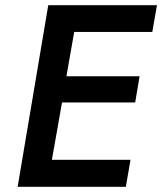

<svg xmlns="http://www.w3.org/2000/svg" viewBox="-20 -720 625 740"><path d="M166 -700 48 0H465L483 -104H180L219 -325H501L518 -426H236L266 -597H567L585 -700Z"/></svg>

Font: Jost Medium
Style: Italic
Weight: 500
Italic angle: -5°
Version: Version 3.710